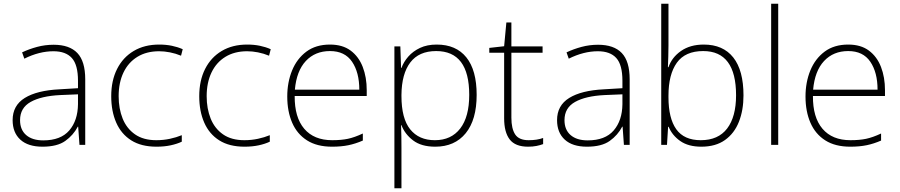

<svg xmlns="http://www.w3.org/2000/svg" viewBox="-20 -873 4845 1034"><path d="M269 -632Q354 -632 396.5 -587.5Q439 -543 439 -446V-93H408L401 -191H399Q375 -145 331.5 -114Q288 -83 209 -83Q131 -83 89.5 -121Q48 -159 48 -226Q48 -305 113.5 -345.5Q179 -386 300 -392L400 -398V-438Q400 -524 367 -560.5Q334 -597 268 -597Q191 -597 111 -557L99 -591Q137 -609 180 -620.5Q223 -632 269 -632ZM304 -361Q202 -356 145 -324Q88 -292 88 -226Q88 -174 121 -145.5Q154 -117 213 -117Q307 -117 353 -170.5Q399 -224 400 -312V-365Z M823 -83Q741 -83 687 -117Q633 -151 606 -212.5Q579 -274 579 -355Q579 -439 610.5 -501.5Q642 -564 700 -598.5Q758 -633 837 -633Q874 -633 905.5 -626.5Q937 -620 964 -608L955 -573Q926 -585 895.5 -591Q865 -597 837 -597Q769 -597 720 -567Q671 -537 645 -482.5Q619 -428 619 -355Q619 -288 640.5 -234.5Q662 -181 707 -149.5Q752 -118 822 -118Q860 -118 895 -125.5Q930 -133 959 -145V-110Q934 -98 899.5 -90.5Q865 -83 823 -83Z M1297 -83Q1215 -83 1161 -117Q1107 -151 1080 -212.5Q1053 -274 1053 -355Q1053 -439 1084.5 -501.5Q1116 -564 1174 -598.5Q1232 -633 1311 -633Q1348 -633 1379.5 -626.5Q1411 -620 1438 -608L1429 -573Q1400 -585 1369.5 -591Q1339 -597 1311 -597Q1243 -597 1194 -567Q1145 -537 1119 -482.5Q1093 -428 1093 -355Q1093 -288 1114.5 -234.5Q1136 -181 1181 -149.5Q1226 -118 1296 -118Q1334 -118 1369 -125.5Q1404 -133 1433 -145V-110Q1408 -98 1373.5 -90.5Q1339 -83 1297 -83Z M1757 -633Q1825 -633 1868.5 -600.5Q1912 -568 1933.5 -512.5Q1955 -457 1955 -387V-356H1567Q1566 -241 1618.5 -179.5Q1671 -118 1769 -118Q1818 -118 1853.5 -125.5Q1889 -133 1934 -154V-116Q1895 -99 1856.5 -91Q1818 -83 1768 -83Q1687 -83 1633.5 -117Q1580 -151 1553.5 -212Q1527 -273 1527 -353Q1527 -430 1553 -493.5Q1579 -557 1630 -595Q1681 -633 1757 -633ZM1757 -598Q1677 -598 1627 -544.5Q1577 -491 1568 -390H1915Q1915 -483 1876 -540.5Q1837 -598 1757 -598Z M2332 -633Q2436 -633 2491.5 -564Q2547 -495 2547 -362Q2547 -228 2488 -155.5Q2429 -83 2324 -83Q2249 -83 2204.5 -117Q2160 -151 2142 -199H2140Q2141 -169 2141.5 -137.5Q2142 -106 2142 -77V141H2104V-623H2136L2140 -507H2142Q2154 -540 2179 -568.5Q2204 -597 2242 -615Q2280 -633 2332 -633ZM2329 -598Q2236 -598 2189.5 -536.5Q2143 -475 2142 -362V-356Q2142 -235 2189 -176.5Q2236 -118 2322 -118Q2410 -118 2458.5 -181Q2507 -244 2507 -362Q2507 -598 2329 -598Z M2827 -118Q2850 -118 2869.5 -121Q2889 -124 2905 -130V-97Q2889 -91 2869 -87Q2849 -83 2824 -83Q2755 -83 2725 -122Q2695 -161 2695 -236V-589H2615V-615L2695 -624L2707 -752H2734V-623H2902V-589H2734V-239Q2734 -180 2754.5 -149Q2775 -118 2827 -118Z M3201 -632Q3286 -632 3328.5 -587.5Q3371 -543 3371 -446V-93H3340L3333 -191H3331Q3307 -145 3263.5 -114Q3220 -83 3141 -83Q3063 -83 3021.5 -121Q2980 -159 2980 -226Q2980 -305 3045.5 -345.5Q3111 -386 3232 -392L3332 -398V-438Q3332 -524 3299 -560.5Q3266 -597 3200 -597Q3123 -597 3043 -557L3031 -591Q3069 -609 3112 -620.5Q3155 -632 3201 -632ZM3236 -361Q3134 -356 3077 -324Q3020 -292 3020 -226Q3020 -174 3053 -145.5Q3086 -117 3145 -117Q3239 -117 3285 -170.5Q3331 -224 3332 -312V-365Z M3580 -628Q3580 -602 3579 -568Q3578 -534 3577 -511H3580Q3598 -564 3647.5 -598.5Q3697 -633 3770 -633Q3874 -633 3929 -563.5Q3984 -494 3984 -359Q3984 -280 3959.5 -217.5Q3935 -155 3884.5 -119Q3834 -83 3757 -83Q3687 -83 3643.5 -113.5Q3600 -144 3581 -190H3578L3572 -93H3541V-853H3580ZM3767 -598Q3670 -598 3625 -535Q3580 -472 3580 -358V-349Q3580 -236 3622 -177Q3664 -118 3754 -118Q3848 -118 3896 -181Q3944 -244 3944 -360Q3944 -598 3767 -598Z M4171 -93H4133V-853H4171Z M4548 -633Q4616 -633 4659.5 -600.5Q4703 -568 4724.5 -512.5Q4746 -457 4746 -387V-356H4358Q4357 -241 4409.5 -179.5Q4462 -118 4560 -118Q4609 -118 4644.5 -125.5Q4680 -133 4725 -154V-116Q4686 -99 4647.5 -91Q4609 -83 4559 -83Q4478 -83 4424.5 -117Q4371 -151 4344.5 -212Q4318 -273 4318 -353Q4318 -430 4344 -493.5Q4370 -557 4421 -595Q4472 -633 4548 -633ZM4548 -598Q4468 -598 4418 -544.5Q4368 -491 4359 -390H4706Q4706 -483 4667 -540.5Q4628 -598 4548 -598Z"/></svg>

Font: Noto Sans Kannada UI ExtraLight
Style: Regular
Weight: 200
Designer: Jelle Bosma - Monotype Design Team
Foundry: Monotype Imaging Inc.
Version: Version 2.005; ttfautohint (v1.8.4.7-5d5b)